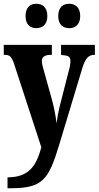

<svg xmlns="http://www.w3.org/2000/svg" viewBox="-22 -775 525 1022"><path d="M347 -625C375 -625 405 -642 405 -689C405 -739 375 -755 347 -755C316 -755 288 -739 288 -689C288 -642 316 -625 347 -625ZM171 -625C201 -625 230 -642 230 -689C230 -739 201 -755 171 -755C142 -755 114 -739 114 -689C114 -642 142 -625 171 -625ZM18 169V227H35C207 227 237 180 293 -4L416 -412C432 -465 450 -483 480 -483H483V-536H303V-483L307 -482C339 -480 353 -475 353 -450C353 -434 348 -409 343 -394L295 -206C288 -178 283 -150 279 -118C276 -146 269 -190 256 -239L212 -397C206 -417 201 -435 201 -450C201 -471 214 -483 250 -483H254V-536H-2V-483H3C28 -483 39 -476 53 -435L198 9C172 105 134 169 18 169Z"/></svg>

Font: Noto Serif Tamil ExtraCondensed ExtraBold
Style: Regular
Weight: 800
Width: 2
Designer: Indian Type Foundry, Tom Grace, and the Monotype Design Team
Foundry: Monotype Imaging Inc.
Version: Version 2.004